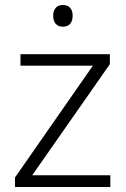

<svg xmlns="http://www.w3.org/2000/svg" viewBox="-20 -749 503 769"><path d="M232 -729C207 -729 193 -713 193 -686C193 -658 207 -642 232 -642C257 -642 271 -658 271 -686C271 -713 257 -729 232 -729ZM422 0V-47H109L420 -492V-532H62V-486H352L40 -38V0Z"/></svg>

Font: Noto Sans Myanmar UI Light
Style: Regular
Weight: 300
Designer: Monotype Design Team
Foundry: Monotype Imaging Inc.
Version: Version 2.103